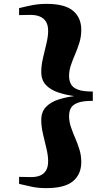

<svg xmlns="http://www.w3.org/2000/svg" viewBox="-20 -830 566 991"><path d="M219 141Q178.5 141 145.5 134.2Q112.5 127.5 78.5 119V83Q88.5 83 99.5 83.2Q110.5 83.5 121.5 83.8Q132.5 84 142.5 84Q166.5 84 186 76.5Q205.5 69 217 50.8Q228.5 32.5 228.5 1.5Q228.5 -26.5 219.8 -63Q211 -99.5 202 -138Q193 -176.5 193 -210Q193 -253 217.5 -278.2Q242 -303.5 280.8 -316Q319.5 -328.5 363.5 -334Q319.5 -340 280.8 -352.8Q242 -365.5 217.5 -390.8Q193 -416 193 -459.5Q193 -493 202 -531.2Q211 -569.5 219.8 -606Q228.5 -642.5 228.5 -670Q228.5 -701.5 216.5 -719.5Q204.5 -737.5 184.5 -745.2Q164.5 -753 140.5 -753Q131 -753 120.2 -752.8Q109.5 -752.5 98.8 -752.5Q88 -752.5 78.5 -752V-788Q110 -796 145 -803Q180 -810 220.5 -810Q315 -810 357.2 -774.2Q399.5 -738.5 399.5 -676Q399.5 -641.5 390 -610.5Q380.5 -579.5 368 -550.5Q355.5 -521.5 346 -493.8Q336.5 -466 336.5 -437.5Q336.5 -415 345.5 -396.8Q354.5 -378.5 380.8 -368Q407 -357.5 459 -357.5V-309.5Q407 -309.5 380.8 -299.2Q354.5 -289 345.5 -271.5Q336.5 -254 336.5 -231Q336.5 -202.5 346 -174.5Q355.5 -146.5 368 -117.8Q380.5 -89 390 -58.2Q399.5 -27.5 399.5 6.5Q399.5 69.5 356.8 105.2Q314 141 219 141Z"/></svg>

Font: Merriweather 96pt Black
Style: Regular
Weight: 900
Version: Version 2.100